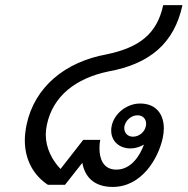

<svg xmlns="http://www.w3.org/2000/svg" viewBox="-20 -720 731 748"><path d="M488.3 -141.7C506.7 -141.7 525 -147.5 540.8 -156.7C525.8 -115 491.7 -59.2 433.3 -59.2C381.7 -59.2 367.5 -102.5 367.5 -141.7C367.5 -153.3 368.3 -165 370.8 -175H304.2L215.8 -61.7C183.3 -95.8 158.3 -142.5 158.3 -195.8C158.3 -208.3 160 -220.8 162.5 -233.3C185.8 -345.8 275 -415 402.5 -441.7C564.2 -470.8 659.2 -552.5 690.8 -700H615.8C591.7 -587.5 522.5 -535 395.8 -508.3C233.3 -479.2 114.2 -380.8 83.3 -233.3C79.2 -211.7 76.7 -191.7 76.7 -173.3C76.7 -91.7 115.8 -33.3 166.7 0H233.3L300.8 -85.8C310 -32.5 345 8.3 419.2 8.3C531.7 8.3 596.7 -101.7 614.2 -183.3C616.7 -195.8 618.3 -208.3 618.3 -219.2C618.3 -275 588.3 -316.7 525.8 -316.7C475.8 -316.7 425.8 -280 415 -229.2C413.3 -222.5 413.3 -216.7 413.3 -210.8C413.3 -170 445 -141.7 488.3 -141.7ZM498.3 -187.5C477.5 -187.5 464.2 -201.7 464.2 -220.8C464.2 -224.2 464.2 -226.7 465 -229.2C470 -252.5 492.5 -270.8 515.8 -270.8C535.8 -270.8 549.2 -257.5 549.2 -238.3C549.2 -235 549.2 -232.5 548.3 -229.2C544.2 -205.8 521.7 -187.5 498.3 -187.5Z"/></svg>

Font: BoonHome
Style: Book Oblique
Weight: 400
Italic angle: -12°
Designer: Sungsit Sawaiwan
Foundry: Sungsit Sawaiwan
Version: Version 0.2